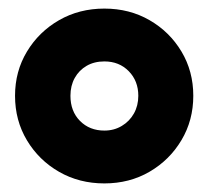

<svg xmlns="http://www.w3.org/2000/svg" viewBox="-20 -730 485 447"><path d="M223 -303Q164.5 -303 117.5 -330Q70.5 -357 42.8 -403.2Q15 -449.5 15 -507Q15 -564 42.8 -610Q70.5 -656 117.5 -683Q164.5 -710 223 -710Q281.5 -710 328.2 -683Q375 -656 402.5 -610Q430 -564 430 -507Q430 -450 402.5 -403.8Q375 -357.5 328.2 -330.2Q281.5 -303 223 -303ZM223 -426Q245.5 -426 263.5 -436.8Q281.5 -447.5 291.8 -465.8Q302 -484 302 -507Q302 -541.5 279.8 -564.2Q257.5 -587 223 -587Q199.5 -587 181.8 -576.8Q164 -566.5 154 -548.5Q144 -530.5 144 -507Q144 -471 166.2 -448.5Q188.5 -426 223 -426Z"/></svg>

Font: Geologica Roman Black
Style: Regular
Weight: 900
Designer: Sindre Bremnes, Frode Helland
Foundry: Monokrom Skriftforlag AS
Version: Version 1.010;gftools[0.9.28]